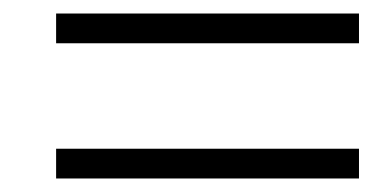

<svg xmlns="http://www.w3.org/2000/svg" viewBox="-20 -477 573 284"><path d="M63 -213V-257H511V-213ZM63 -413V-457H511V-413Z"/></svg>

Font: Source Serif 4 SmText Light
Style: Italic
Weight: 300
Italic angle: -12°
Designer: Frank Grießhammer
Foundry: Adobe
Version: Version 4.005;hotconv 1.1.0;makeotfexe 2.6.0